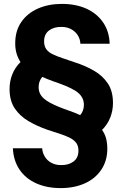

<svg xmlns="http://www.w3.org/2000/svg" viewBox="-20 -732 628 984"><path d="M291 232Q220 232 165.5 207.5Q111 183 80 137Q49 91 46 28H196Q198 51 209.5 70.5Q221 90 242.5 102Q264 114 292 114Q331 115 356.5 96Q382 77 382 40Q382 15 370 -0.5Q358 -16 336.5 -26.5Q315 -37 286 -46.5Q257 -56 223 -67Q171 -85 126.5 -111Q82 -137 55.5 -176.5Q29 -216 29 -276Q29 -316 43 -351Q57 -386 85 -414Q72 -434 65 -457.5Q58 -481 58 -510Q58 -574 89 -619Q120 -664 174 -688Q228 -712 297 -712Q369 -712 423 -687.5Q477 -663 508.5 -617Q540 -571 542 -508H392Q391 -531 379 -550.5Q367 -570 345.5 -582Q324 -594 296 -594Q257 -595 231.5 -576Q206 -557 206 -520Q206 -495 217.5 -479.5Q229 -464 251 -453.5Q273 -443 302 -433.5Q331 -424 365 -412Q418 -395 462 -369.5Q506 -344 532.5 -304.5Q559 -265 559 -204Q559 -165 545 -129.5Q531 -94 503 -66Q517 -47 523.5 -23Q530 1 530 30Q530 92 499 138Q468 184 414 208Q360 232 291 232ZM391 -142Q400 -152 405 -165.5Q410 -179 410 -194Q410 -218 398.5 -236Q387 -254 366 -267Q345 -280 316 -292Q287 -304 251 -316Q234 -322 221 -327.5Q208 -333 197 -338Q188 -328 183 -315Q178 -302 178 -286Q178 -267 185 -252.5Q192 -238 206 -226Q220 -214 239 -204Q258 -194 282.5 -184Q307 -174 336 -164Q351 -159 364.5 -153.5Q378 -148 391 -142Z"/></svg>

Font: DM Sans 9pt 36pt ExtraBold
Style: Regular
Weight: 800
Version: Version 4.004;gftools[0.9.30]